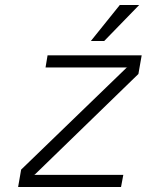

<svg xmlns="http://www.w3.org/2000/svg" viewBox="-20 -743 583 763"><path d="M341 -580 456 -723H533L394 -580ZM52 0 64 -69 483 -474 487 -475H161L169 -523H543L530 -449L118 -49L113 -48H470L461 0Z"/></svg>

Font: Tomorrow Light
Style: Italic
Weight: 300
Italic angle: -10°
Designer: Tony de Marco, Monica Rizzolli
Foundry: Just in Type
Version: Version 2.002